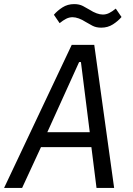

<svg xmlns="http://www.w3.org/2000/svg" viewBox="-29 -917 649 937"><path d="M442 0 417 -199H171L79 0H-9L321 -698H431L528 0ZM366 -614H357L202 -272H409ZM465 -782Q440 -782 422 -791.5Q404 -801 389 -810Q372 -821 355.5 -827Q339 -833 325 -833Q309 -833 294 -825.5Q279 -818 262 -804L234 -845Q251 -865 276 -881Q301 -897 333 -897Q358 -897 376 -887.5Q394 -878 409 -869Q426 -858 442.5 -852Q459 -846 473 -846Q489 -846 504 -853.5Q519 -861 536 -875L564 -834Q547 -814 522 -798Q497 -782 465 -782Z"/></svg>

Font: IBM Plex Mono
Style: Italic
Weight: 400
Italic angle: -9°
Monospace: yes
Designer: Mike Abbink, Paul van der Laan, Pieter van Rosmalen
Foundry: Bold Monday
Version: Version 2.3